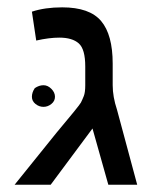

<svg xmlns="http://www.w3.org/2000/svg" viewBox="-20 -516 411 520"><path d="M351.6 -15.6H273.4L230.5 -168L117.2 -15.6H19.5L132.8 -156.2Q195.3 -230.5 199.2 -238.3Q203.1 -246.1 207 -255.9Q210.9 -265.6 210.9 -285.2V-335.9Q210.9 -382.8 193.4 -398.4Q175.8 -414.1 140.6 -414.1Q113.3 -414.1 78.1 -406.2L66.4 -484.4Q101.6 -496.1 148.4 -496.1Q222.7 -496.1 253.9 -459Q285.2 -421.9 285.2 -343.8V-285.2Q285.2 -253.9 296.9 -218.8ZM74.2 -277.3Q85.9 -285.2 97.7 -285.2Q109.4 -285.2 119.1 -275.4Q128.9 -265.6 128.9 -253.9Q128.9 -242.2 119.1 -234.4Q109.4 -226.6 97.7 -226.6Q85.9 -226.6 76.2 -234.4Q66.4 -242.2 66.4 -253.9Q66.4 -265.6 74.2 -277.3Z"/></svg>

Font: 和音 by 宁静之雨，公众号njzyshare
Style: Regular
Weight: 400
Designer: Steve Matteson
Foundry: Ascender Corporation
Version: Version 6.00;June 8, 2018;FontCreator 11.0.0.2388 32-bit